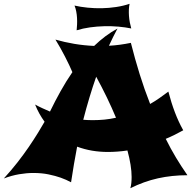

<svg xmlns="http://www.w3.org/2000/svg" viewBox="-87 -914 1013 1008"><path d="M875 -230Q852.5 -217.3 829.6 -206.1Q806.6 -194.8 783.2 -185.1Q808.6 -133.8 836.9 -86.7Q865.2 -39.6 897 5.9Q815.4 5.9 741.9 22.2Q668.5 38.6 597.2 74.2Q601.1 61.5 602.5 46.6Q604 31.7 604 15.1Q604 -14.2 598.4 -49.3Q592.8 -84.5 582 -124Q556.2 -120.1 530.5 -118.2Q504.9 -116.2 480 -116.2Q437 -116.2 396.5 -123Q356 -129.9 317.9 -144Q309.1 -98.6 301.3 -52.2Q293.5 -5.9 286.1 43Q261.2 29.3 231 18.6Q204.6 9.3 168.5 1.7Q132.3 -5.9 87.9 -5.9Q52.7 -5.9 13.7 0.7Q-25.4 7.3 -66.9 22.9Q-28.8 -18.6 4.2 -60.8Q37.1 -103 64 -142.3Q90.8 -181.6 111.8 -215.8Q132.8 -250 147 -274.9Q132.8 -294.4 120.1 -316.9Q107.4 -339.4 97.2 -365.2Q116.7 -354.5 136.5 -345.5Q156.2 -336.4 175.8 -328.1V-329.1Q202.1 -383.3 231 -435.1Q259.8 -486.8 293 -535.2Q286.1 -551.8 276.1 -572.8Q266.1 -593.8 254.4 -616.7Q242.7 -639.6 229.7 -662.6Q216.8 -685.5 204.1 -706.1Q252.4 -692.4 303 -683.8Q353.5 -675.3 407.2 -672.9Q435.5 -700.2 465.8 -723.1Q496.1 -746.1 529.8 -764.2Q518.1 -742.2 506.8 -719.7Q495.6 -697.3 484.9 -673.8Q513.7 -675.3 542.5 -679.2Q571.3 -683.1 600.1 -689Q621.1 -605.5 646 -525.4Q670.9 -445.3 701.2 -368.2Q726.1 -382.3 749.5 -398.7Q772.9 -415 796.9 -433.1Q812 -375 831.1 -324.7Q850.1 -274.4 875 -230ZM522 -295.9Q478.5 -400.4 418 -511.2Q399.4 -458 382.6 -402.1Q365.7 -346.2 350.1 -285.2Q362.8 -284.2 375.5 -283.7Q388.2 -283.2 400.9 -283.2Q431.6 -283.2 461.7 -286.1Q491.7 -289.1 522 -295.9ZM602.1 -764.6Q570.8 -771 534.4 -774.2Q498 -777.3 460.4 -776.4Q422.9 -775.4 385.5 -770.3Q348.1 -765.1 315.4 -754.9Q316.9 -768.6 317.6 -785.4Q318.4 -802.2 317.4 -819.8Q316.4 -837.4 313.2 -854Q310.1 -870.6 304.2 -884.8Q336.4 -877.4 373 -873.8Q409.7 -870.1 447.5 -870.8Q485.4 -871.6 522.7 -877.2Q560.1 -882.8 593.3 -894Q590.3 -879.9 589.6 -863.8Q588.9 -847.7 590.1 -830.6Q591.3 -813.5 594.5 -796.6Q597.7 -779.8 602.1 -764.6Z"/></svg>

Font: Shojumaru
Style: Regular
Weight: 400
Version: Version 1.001